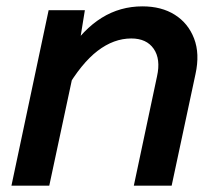

<svg xmlns="http://www.w3.org/2000/svg" viewBox="-20 -584 690 604"><path d="M401 0 474 -344Q486 -398 463.5 -430.5Q441 -463 393 -463Q338 -463 287 -424Q236 -385 187 -301L194 -419Q242 -492 300 -528Q358 -564 428 -564Q488 -564 530 -537.5Q572 -511 590.5 -463Q609 -415 595 -351L520 0ZM16 0 133 -552H247L228 -435L135 0Z"/></svg>

Font: Azeret Mono Thin Medium
Style: Italic
Weight: 500
Italic angle: -12°
Version: Version 1.002